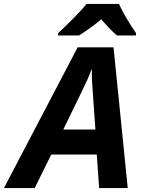

<svg xmlns="http://www.w3.org/2000/svg" viewBox="-80 -954 728 974"><path d="M215 -786V-774H321C360 -799 395 -824 434 -856C457 -828 490 -794 513 -774H610V-786C583 -825 544 -887 524 -934H359C324 -890 255 -823 215 -786ZM-60 0H96L180 -170H411L423 0H568L496 -714H314ZM241 -297 335 -490C355 -531 371 -565 384 -601H386C385 -559 388 -520 391 -481L404 -297Z"/></svg>

Font: Noto Sans
Style: Bold Italic
Weight: 700
Italic angle: -12°
Designer: Monotype Design Team
Foundry: Monotype Imaging Inc.
Version: Version 2.013